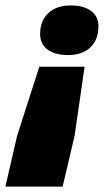

<svg xmlns="http://www.w3.org/2000/svg" viewBox="-66 -528 396 708"><path d="M195 -508Q242 -508 269.5 -488Q297 -468 297 -431Q297 -382 267.5 -353.5Q238 -325 185 -325Q137 -325 109.5 -345Q82 -365 82 -403Q82 -451 112 -479.5Q142 -508 195 -508ZM246 -282 209 -27 165 160H-46L-3 -27L79 -282Z"/></svg>

Font: Elaine Sans ExtraBold
Style: Italic
Weight: 800
Italic angle: -13°
Designer: Wei Huang
Foundry: Wei Huang
Version: Version 2.001;December 24, 2019;FontCreator 12.0.0.2547 64-b